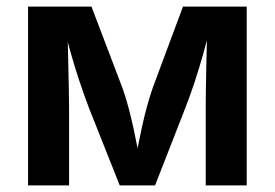

<svg xmlns="http://www.w3.org/2000/svg" viewBox="-20 -561 832 581"><path d="M64.9 0V-541H256.8L350.1 -295.9Q359.9 -269 367.9 -239Q376 -209 382.8 -178Q389.6 -147 395.3 -117.7Q400.9 -88.4 405.3 -63H387.2Q391.6 -87.9 397.2 -116.9Q402.8 -146 409.7 -177.2Q416.5 -208.5 424.8 -238.8Q433.1 -269 442.4 -295.9L533.7 -541H726.6V0H602.5V-234.9Q602.5 -261.2 603 -292.2Q603.5 -323.2 604.2 -356.7Q605 -390.1 605.7 -423.6Q606.4 -457 606.9 -488.8H618.2Q607.4 -442.4 595.2 -398.9Q583 -355.5 569.6 -314.7Q556.2 -273.9 541 -234.9L449.2 0H342.3L249 -234.9Q233.9 -274.9 220.2 -315.9Q206.5 -356.9 194.3 -400.1Q182.1 -443.4 171.4 -488.8H184.1Q184.6 -459.5 185.3 -426.5Q186 -393.6 186.8 -359.6Q187.5 -325.7 188.2 -293.7Q189 -261.7 189 -234.9V0Z"/></svg>

Font: Inter 17pt SemiBold
Style: Regular
Weight: 600
Version: Version 4.001;git-66647c0bb